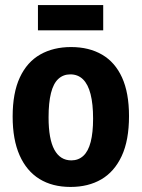

<svg xmlns="http://www.w3.org/2000/svg" viewBox="-20 -726 560 759"><path d="M259 13Q187 13 136 -18.5Q85 -50 57.5 -112Q30 -174 30 -265Q30 -359 58.5 -420Q87 -481 139 -510.5Q191 -540 261 -540Q332 -540 383.5 -510Q435 -480 462.5 -419.5Q490 -359 490 -267Q490 -171 461 -109Q432 -47 380.5 -17Q329 13 259 13ZM262 -92Q290 -92 309.5 -110Q329 -128 338.5 -165Q348 -202 348 -257Q348 -315 338 -354Q328 -393 308 -412.5Q288 -432 258 -432Q230 -432 210.5 -414Q191 -396 181.5 -358Q172 -320 172 -262Q172 -176 195 -134Q218 -92 262 -92ZM130 -606V-706H388V-606Z"/></svg>

Font: Bricolage Grotesque 36pt SemiCondensed
Style: Bold
Weight: 700
Width: 4
Designer: Mathieu Triay
Foundry: Atelier Triay
Version: Version 1.001;gftools[0.9.33.dev8+g029e19f]